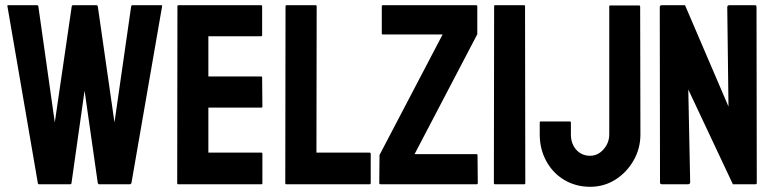

<svg xmlns="http://www.w3.org/2000/svg" viewBox="-20 -716 3008 746"><path d="M252.9 0H131.8Q127.4 0 127 -4.9L8.8 -691.9Q7.8 -695.8 11.7 -695.8H124Q127.9 -695.8 128.9 -691.9L192.9 -240.2L258.8 -691.9Q259.8 -695.8 264.6 -695.8H355Q358.9 -695.8 359.9 -691.9L424.8 -240.2L489.7 -691.9Q490.7 -695.8 494.6 -695.8H606Q610.8 -695.8 609.9 -691.9L490.7 -4.9Q490.2 -2.9 487.8 -1.5L485.8 0H364.7Q361.8 0 359.9 -4.9L308.6 -363.8L257.8 -4.9Q257.3 0 252.9 0Z M995.6 0H672.4Q668.5 0 668.5 -4.9L669.4 -691.9Q669.4 -695.8 673.3 -695.8H994.6Q998.5 -695.8 998.5 -690.9V-579.1Q998.5 -575.2 994.6 -575.2H789.6V-418.9H994.6Q998.5 -418.9 998.5 -415L999.5 -301.8Q999.5 -297.9 995.6 -297.9H789.6V-123H995.6Q999.5 -123 999.5 -118.2V-3.9Q999.5 0 995.6 0Z M1415.5 0H1092.3Q1088.4 0 1088.4 -4.9L1089.4 -690.9Q1089.4 -695.8 1094.2 -695.8H1205.6Q1210.4 -695.8 1210.4 -690.9L1209.5 -123H1415.5Q1420.4 -123 1420.4 -118.2V-4.9Q1420.4 0 1415.5 0Z M1831.5 0H1458.5Q1453.6 0 1453.6 -4.9L1454.6 -113.8L1699.7 -582H1467.8Q1463.4 -582 1463.4 -585.9V-690.9Q1463.4 -695.8 1467.8 -695.8H1829.6Q1834.5 -695.8 1834.5 -690.9V-583L1590.8 -117.2H1831.5Q1835.4 -117.2 1835.4 -111.8L1836.4 -4.9Q1836.4 0 1831.5 0Z M2017.1 0H1903.8Q1898.9 0 1898.9 -4.9L1899.9 -691.9Q1899.9 -695.8 1903.8 -695.8H2016.1Q2020 -695.8 2020 -691.9L2021 -4.9Q2021 0 2017.1 0Z M2272.9 9.8Q2217.8 9.8 2172.9 -16.6Q2128.4 -43 2102.8 -89.6Q2077.1 -136.2 2077.1 -193.8V-240.2Q2077.1 -244.1 2081.1 -244.1H2194.3Q2198.2 -244.1 2198.2 -238.8V-193.8Q2198.2 -157.2 2219.2 -134Q2240.2 -110.8 2272.9 -110.8Q2303.2 -110.8 2325.2 -136Q2347.2 -161.1 2347.2 -193.8V-690.9Q2347.2 -694.8 2351.1 -694.8H2463.4Q2467.3 -694.8 2467.3 -689.9L2468.3 -193.8Q2468.3 -139.2 2441.9 -92.8Q2415 -45.9 2371.1 -18.1Q2327.1 9.8 2272.9 9.8Z M2652.3 0H2552.2Q2544.4 0 2544.4 -6.8L2543.5 -688Q2543.5 -695.8 2551.3 -695.8H2641.6L2810.5 -301.8L2805.7 -688Q2805.7 -695.8 2814.5 -695.8H2913.6Q2919.4 -695.8 2919.4 -688L2920.4 -5.9Q2920.4 0 2915.5 0H2827.6L2654.3 -368.2L2661.6 -7.8Q2661.6 0 2652.3 0Z"/></svg>

Font: WRV
Style: Display
Weight: 400
Designer: Will Viles x Danh Hong
Version: Version 8.001; ttfautohint (v1.8.3)